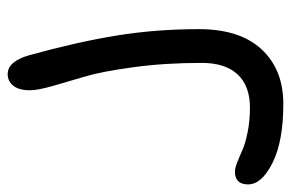

<svg xmlns="http://www.w3.org/2000/svg" viewBox="-347 -349 758 500"><g transform="rotate(-90 32.0 -99.0)"><path d="M11.2 259.8Q-85.9 259.8 -142.1 231.7Q-198.2 203.6 -198.2 168Q-198.2 133.8 -165 133.8Q-155.8 133.8 -140.4 139.9Q-125 146 -108.9 153.3Q-92.8 160.6 -63 166.7Q-33.2 172.9 2 172.9Q58.1 172.9 88.1 140.9Q118.2 108.9 118.2 46.9Q118.2 -48.8 106.9 -131.1Q95.7 -213.4 82.5 -257.3Q69.3 -301.3 58.1 -340.6Q46.9 -379.9 46.9 -399.9Q46.9 -428.7 58.8 -443.4Q70.8 -458 88.9 -458Q122.1 -458 138.2 -401.9Q172.9 -276.4 189.5 -174.1Q206.1 -71.8 206.1 40Q206.1 146.5 153.6 203.1Q101.1 259.8 11.2 259.8Z"/></g></svg>

Font: Shantell Sans Irregular
Style: Regular
Weight: 400
Designer: Stephen Nixon, Anya Danilova, Shantell Martin
Foundry: Arrow Type
Version: Version 1.006;[9816181b4]